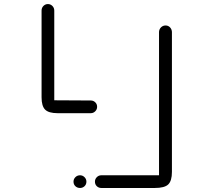

<svg xmlns="http://www.w3.org/2000/svg" viewBox="-20 -852 1040 945"><path d="M742.2 73.2H478.5Q465.8 73.2 456.5 64.5Q447.3 55.7 447.3 42Q447.3 29.3 456.5 20Q465.8 10.7 478.5 10.7H762.7V-695.3Q763.7 -709 772.9 -717.8Q782.2 -726.6 794.9 -726.6Q807.6 -726.6 816.4 -717.8Q825.2 -709 826.2 -695.3V-5.9Q826.2 38.1 808.1 55.7Q790 73.2 742.2 73.2ZM374 73.2Q360.4 73.2 351.1 64.5Q341.8 55.7 341.8 42Q341.8 29.3 351.1 20Q360.4 10.7 374 10.7Q386.7 10.7 396 20Q405.3 29.3 405.3 42Q405.3 55.7 396 64.5Q386.7 73.2 374 73.2ZM426.8 -294.9H263.7Q219.7 -294.9 202.1 -312.5Q184.6 -330.1 184.6 -373V-799.8Q184.6 -813.5 193.8 -822.8Q203.1 -832 215.8 -832Q228.5 -832 237.8 -822.8Q247.1 -813.5 247.1 -799.8V-358.4L426.8 -357.4Q439.5 -357.4 448.7 -348.6Q458 -339.8 458 -326.2Q458 -313.5 448.7 -304.2Q439.5 -294.9 426.8 -294.9Z"/></svg>

Font: MRT-Marukoias-beta
Style: Regular
Weight: 400
Designer: [Source Han Sans]
Ryoko NISHIZUKA 西塚涼子 (kana & ideographs); Paul D. Hunt (Latin, Greek & Cyrillic); Wenlong ZHANG 张文龙 (b
Foundry: RAPTORTYPE
Version: Version 2.10;April 28, 2020;FontCreator 13.0.0.2612 64-bit